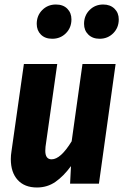

<svg xmlns="http://www.w3.org/2000/svg" viewBox="-20 -815 549 852"><path d="M28 -109Q28 -126 31 -144L86 -531H234L182 -164Q181 -157 181 -146Q181 -108 209 -108Q249 -108 298 -188L346 -531H493L419 0H291L295 -78Q262 -33 226 -8Q190 17 144 17Q89 17 58.5 -16.5Q28 -50 28 -109ZM143 -709Q143 -746 167.5 -770.5Q192 -795 228 -795Q260 -795 278.5 -776.5Q297 -758 297 -729Q297 -692 272.5 -667.5Q248 -643 212 -643Q180 -643 161.5 -661.5Q143 -680 143 -709ZM353 -709Q353 -746 377.5 -770.5Q402 -795 438 -795Q469 -795 488 -776.5Q507 -758 507 -729Q507 -692 482.5 -667.5Q458 -643 422 -643Q391 -643 372 -661.5Q353 -680 353 -709Z"/></svg>

Font: Fira Sans Condensed
Style: Bold Italic
Weight: 700
Width: 3
Italic angle: -8°
Designer: Carrois Corporate & Edenspiekermann AG
Foundry: Carrois Corporate GbR & Edenspiekermann AG
Version: Version 4.203